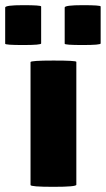

<svg xmlns="http://www.w3.org/2000/svg" viewBox="-73 -720 409 742"><path d="M86 -552Q86 -546 16.5 -546Q-53 -546 -53 -551V-691Q-53 -700 16.5 -700Q86 -700 86 -695ZM316 -552Q316 -546 246.5 -546Q177 -546 177 -551V-691Q177 -700 246.5 -700Q316 -700 316 -695ZM222 -6Q222 2 133.5 2Q45 2 45 -5V-480Q45 -486 133.5 -486Q222 -486 222 -481Z"/></svg>

Font: Lilita One Rus
Style: Regular
Weight: 400
Designer: Juan Montoreano
Foundry: Juan Montoreano
Version: Version 1.002